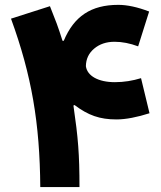

<svg xmlns="http://www.w3.org/2000/svg" viewBox="-20 -755 651 775"><path d="M232.4 -590.3C224.1 -616.7 216.3 -639.6 209 -659.7C201.7 -679.2 192.4 -702.6 181.6 -730L24.4 -679.7C107.9 -450.7 140.6 -257.8 142.6 0H300.8C300.8 -133.3 295.4 -198.7 276.4 -329.1L280.8 -331.1C335.9 -289.6 382.3 -272.9 450.2 -272.9C487.8 -272.9 534.7 -282.2 583.5 -297.9L549.3 -439.5C515.6 -429.2 480.5 -423.3 443.8 -423.3C377.4 -423.3 332 -448.2 326.7 -487.8C327.1 -516.6 337.9 -540 359.9 -558.6C381.8 -577.1 409.2 -586.4 442.4 -586.4C473.1 -586.4 504.9 -580.1 537.6 -567.9L582 -708.5C534.7 -726.6 493.2 -735.4 457.5 -735.4C347.7 -735.4 278.8 -689.5 237.3 -590.3Z"/></svg>

Font: Estedad ExtraBold
Style: Regular
Weight: 800
Designer: Amin Abedi
Version: Version 7.3